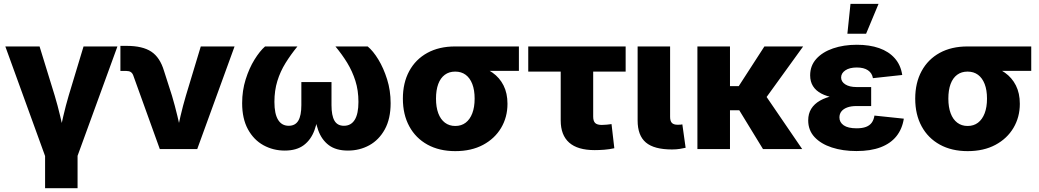

<svg xmlns="http://www.w3.org/2000/svg" viewBox="-20 -778 5420 1002"><path d="M218.8 45.9 7.8 -535.6H186.5L265.6 -278.8Q281.2 -226.6 293.9 -172.9Q306.6 -119.1 319.8 -61H285.6Q298.3 -119.1 310.5 -172.6Q322.8 -226.1 338.4 -278.8L416 -535.6H592.8L380.9 45.9ZM215.3 204.1V-2.9H384.8V204.1Z M814 0 675.3 -384.8Q670.9 -396.5 662.4 -402.1Q653.8 -407.7 639.6 -407.7H608.4V-538.6H641.1Q724.1 -538.6 769.5 -508.5Q814.9 -478.5 835.9 -408.2L877.4 -278.8Q893.1 -226.1 905.8 -172.6Q918.5 -119.1 931.6 -61H897.5Q909.7 -119.1 922.1 -172.6Q934.6 -226.1 950.2 -278.8L1027.8 -535.6H1204.1L1009.3 0Z M1465.8 7.8Q1405.8 7.8 1355 -20Q1304.2 -47.9 1273.9 -103.3Q1243.7 -158.7 1243.7 -239.7Q1243.7 -305.2 1262 -363.5Q1280.3 -421.9 1308.1 -466.8Q1335.9 -511.7 1363.3 -535.6H1532.2Q1497.6 -493.2 1470.2 -449.2Q1442.9 -405.3 1427.5 -355.5Q1412.1 -305.7 1412.1 -246.1Q1412.1 -184.1 1431.2 -152.8Q1450.2 -121.6 1486.8 -121.6Q1521 -121.6 1536.9 -148.4Q1552.7 -175.3 1552.7 -229.5V-349.6H1710V-229.5Q1710 -175.3 1725.3 -148.4Q1740.7 -121.6 1774.9 -121.6Q1812 -121.6 1831.3 -152.8Q1850.6 -184.1 1850.6 -246.1Q1850.6 -306.2 1834.7 -356.2Q1818.8 -406.2 1792 -450.2Q1765.1 -494.1 1730.5 -535.6H1898.9Q1927.2 -512.2 1954.6 -467.3Q1981.9 -422.4 2000.2 -364Q2018.6 -305.7 2018.6 -239.7Q2018.6 -158.2 1988.3 -103Q1958 -47.9 1907.5 -20Q1856.9 7.8 1795.9 7.8Q1733.4 7.8 1695.8 -20.5Q1658.2 -48.8 1640.4 -99.1Q1622.6 -149.4 1619.1 -214.4H1642.6Q1639.6 -148.9 1621.3 -98.9Q1603 -48.8 1565.4 -20.5Q1527.8 7.8 1465.8 7.8Z M2356 10.7Q2272.5 10.7 2210.9 -23.2Q2149.4 -57.1 2116 -118.7Q2082.5 -180.2 2082.5 -263.2Q2082.5 -345.7 2115.7 -407Q2148.9 -468.3 2210.2 -502Q2271.5 -535.6 2355 -535.6H2688V-408.2H2453.6L2355 -404.3Q2323.7 -404.3 2301.3 -387.7Q2278.8 -371.1 2267.1 -339.6Q2255.4 -308.1 2255.4 -263.2Q2255.4 -218.8 2267.3 -186.8Q2279.3 -154.8 2302 -137.7Q2324.7 -120.6 2356 -120.6Q2387.7 -120.6 2410.2 -137.7Q2432.6 -154.8 2444.8 -186.8Q2457 -218.8 2457 -263.2Q2457 -308.1 2444.8 -339.6Q2432.6 -371.1 2410.2 -387.7Q2387.7 -404.3 2356 -404.3V-450.2Q2414.6 -450.2 2464.1 -437.5Q2513.7 -424.8 2550.5 -398.7Q2587.4 -372.6 2607.9 -332Q2628.4 -291.5 2628.4 -236.3Q2628.4 -166.5 2595.2 -110.6Q2562 -54.7 2501 -22Q2439.9 10.7 2356 10.7Z M3083.5 5.4Q2994.6 5.4 2950.4 -33.7Q2906.2 -72.8 2906.2 -149.4V-404.3H2736.8V-535.6H3245.1V-404.3H3075.7V-169.4Q3075.7 -146.5 3085.9 -136.2Q3096.2 -126 3120.6 -126Q3131.3 -126 3146.7 -127.4Q3162.1 -128.9 3171.4 -130.4L3186 -4.4Q3159.2 1.5 3133.5 3.4Q3107.9 5.4 3083.5 5.4Z M3486.8 2Q3393.6 2 3350.6 -34.4Q3307.6 -70.8 3307.6 -149.4V-535.6H3477.1V-168Q3477.1 -146.5 3486.3 -136.7Q3495.6 -127 3516.1 -127Q3524.9 -127 3530.8 -127.4Q3536.6 -127.9 3541 -128.9L3558.1 -6.8Q3546.4 -3.9 3528.1 -1Q3509.8 2 3486.8 2Z M3789.6 -535.6V0H3619.6V-535.6ZM4171.4 -535.6 3930.7 -202.6H3755.4L3750.5 -328.6H3835.4L3969.2 -535.6ZM3961.9 0 3833.5 -210 3970.7 -286.6 4166.5 0Z M4449.7 10.3Q4378.4 10.3 4321.3 -8.3Q4264.2 -26.9 4231 -62.5Q4197.8 -98.1 4197.8 -149.9Q4197.8 -184.6 4213.6 -210.2Q4229.5 -235.8 4259.5 -252.9Q4289.6 -270 4331.1 -278.6Q4372.6 -287.1 4423.3 -287.1H4526.4V-224.6H4450.2Q4421.4 -224.6 4401.6 -217.3Q4381.8 -210 4371.3 -196.8Q4360.8 -183.6 4360.8 -165Q4360.8 -139.6 4383.1 -124Q4405.3 -108.4 4450.7 -108.4Q4480 -108.4 4499.3 -115.7Q4518.6 -123 4529.3 -137.7Q4540 -152.3 4543.5 -174.8L4696.8 -158.7Q4688.5 -105 4658.2 -67.1Q4627.9 -29.3 4575.9 -9.5Q4523.9 10.3 4449.7 10.3ZM4425.8 -260.7Q4375 -260.7 4334.7 -267.8Q4294.4 -274.9 4266.1 -289.8Q4237.8 -304.7 4222.9 -328.4Q4208 -352.1 4208 -384.8Q4208 -435.1 4240 -470.7Q4272 -506.3 4327.4 -525.4Q4382.8 -544.4 4451.7 -544.4Q4517.6 -544.4 4567.9 -526.9Q4618.2 -509.3 4649.4 -474.1Q4680.7 -439 4688.5 -386.7L4535.6 -370.1Q4531.2 -396.5 4509.8 -411.1Q4488.3 -425.8 4451.7 -425.8Q4413.6 -425.8 4391.6 -410.9Q4369.6 -396 4369.6 -373.5Q4369.6 -351.6 4391.4 -337.6Q4413.1 -323.7 4450.2 -323.7H4526.4V-260.7ZM4402.3 -602.1 4418.5 -757.8H4564.9L4500 -602.1Z M5029.8 10.7Q4946.3 10.7 4884.8 -23.2Q4823.2 -57.1 4789.8 -118.7Q4756.3 -180.2 4756.3 -263.2Q4756.3 -345.7 4789.6 -407Q4822.8 -468.3 4884 -502Q4945.3 -535.6 5028.8 -535.6H5361.8V-408.2H5127.4L5028.8 -404.3Q4997.6 -404.3 4975.1 -387.7Q4952.6 -371.1 4940.9 -339.6Q4929.2 -308.1 4929.2 -263.2Q4929.2 -218.8 4941.2 -186.8Q4953.1 -154.8 4975.8 -137.7Q4998.5 -120.6 5029.8 -120.6Q5061.5 -120.6 5084 -137.7Q5106.4 -154.8 5118.7 -186.8Q5130.9 -218.8 5130.9 -263.2Q5130.9 -308.1 5118.7 -339.6Q5106.4 -371.1 5084 -387.7Q5061.5 -404.3 5029.8 -404.3V-450.2Q5088.4 -450.2 5137.9 -437.5Q5187.5 -424.8 5224.4 -398.7Q5261.2 -372.6 5281.7 -332Q5302.2 -291.5 5302.2 -236.3Q5302.2 -166.5 5269 -110.6Q5235.8 -54.7 5174.8 -22Q5113.8 10.7 5029.8 10.7Z"/></svg>

Font: Inter 20pt ExtraBold
Style: Regular
Weight: 800
Version: Version 4.001;git-66647c0bb